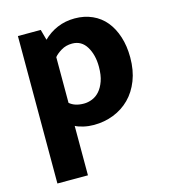

<svg xmlns="http://www.w3.org/2000/svg" viewBox="-108 -577 786 893"><g transform="rotate(-15 285.0 -130.5)"><path d="M293 11Q268 11 244 5.5Q220 0 205 -8V230H58V-480H168L182 -429Q211 -458 249.5 -474.5Q288 -491 334 -491Q380 -491 418 -474Q456 -457 482 -425.5Q508 -394 522.5 -349Q537 -304 537 -249Q537 -187 518 -138.5Q499 -90 466 -57Q433 -24 388.5 -6.5Q344 11 293 11ZM292 -381Q262 -381 239 -367Q216 -353 205 -339V-119Q230 -97 274 -97Q294 -97 314 -105Q334 -113 349.5 -130.5Q365 -148 375 -176Q385 -204 385 -245Q385 -302 361 -341.5Q337 -381 292 -381Z"/></g></svg>

Font: Ek Mukta ExtraBold
Style: Regular
Weight: 800
Designer: Girish Dalvi and Yashodeep Gholap
Foundry: Ek Type
Version: Version 2.538;PS 1.002;hotconv 16.6.51;makeotf.lib2.5.65220;